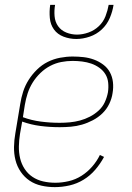

<svg xmlns="http://www.w3.org/2000/svg" viewBox="-20 -760 540 788"><path d="M205 8Q177 8 150 2Q123 -4 101.5 -18.5Q80 -33 65 -55Q50 -77 43.5 -103Q37 -129 37.5 -157Q38 -185 43 -213L63 -333Q67 -359 75 -384Q83 -409 97.5 -432Q112 -455 132 -474.5Q152 -494 176 -506Q200 -518 226.5 -523Q253 -528 278 -528Q301 -528 323 -525.5Q345 -523 365.5 -515.5Q386 -508 403.5 -495Q421 -482 431 -463.5Q441 -445 443.5 -423Q446 -401 442 -378Q439 -356 428.5 -334Q418 -312 400.5 -295Q383 -278 361 -266.5Q339 -255 316.5 -248.5Q294 -242 271 -240Q248 -238 225 -238Q185 -238 146 -243Q107 -248 71 -261L62 -210Q58 -185 57.5 -159.5Q57 -134 62.5 -110.5Q68 -87 81 -67Q94 -47 113.5 -34Q133 -21 157 -15.5Q181 -10 207 -10Q234 -10 262 -16.5Q290 -23 314.5 -38.5Q339 -54 358.5 -76.5Q378 -99 390 -124L407 -116Q392 -88 371 -63.5Q350 -39 323 -22.5Q296 -6 265.5 1Q235 8 205 8ZM225 -256Q246 -256 267 -258Q288 -260 308.5 -265.5Q329 -271 348.5 -281Q368 -291 384.5 -306Q401 -321 410 -340.5Q419 -360 423 -381Q426 -401 424 -420.5Q422 -440 412.5 -455.5Q403 -471 387.5 -482Q372 -493 354.5 -499Q337 -505 317.5 -507.5Q298 -510 278 -510Q255 -510 231.5 -505.5Q208 -501 186 -489.5Q164 -478 145.5 -460Q127 -442 114 -421Q101 -400 93.5 -377Q86 -354 82 -330L74 -279Q109 -266 147.5 -261Q186 -256 225 -256ZM293 -600Q266 -600 241 -609.5Q216 -619 201.5 -639Q187 -659 184.5 -686Q182 -713 186 -740H206Q202 -717 204 -693.5Q206 -670 218.5 -652.5Q231 -635 252 -626.5Q273 -618 296 -618Q319 -618 343 -626.5Q367 -635 385.5 -652.5Q404 -670 413 -693.5Q422 -717 426 -740H446Q442 -713 430.5 -686Q419 -659 397.5 -639Q376 -619 348 -609.5Q320 -600 293 -600Z"/></svg>

Font: Iosevka Thin
Style: Italic
Weight: 100
Italic angle: -9°
Monospace: yes
Designer: Belleve Invis
Foundry: Belleve Invis
Version: Version 32.5.0; ttfautohint (v1.8.4)